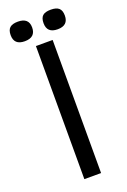

<svg xmlns="http://www.w3.org/2000/svg" viewBox="-161 -896 627 949"><g transform="rotate(-20 152.5 -422.0)"><path d="M109 -700H197V0H109ZM66 -844Q123 -844 123 -793Q123 -741 66 -741Q10 -741 10 -793Q10 -820 23.5 -832Q37 -844 66 -844ZM239 -844Q268 -844 281.5 -832Q295 -820 295 -793Q295 -741 239 -741Q183 -741 183 -793Q183 -820 196 -832Q209 -844 239 -844Z"/></g></svg>

Font: Fivo Sans
Style: Regular
Weight: 400
Designer: Alexander Slobzheninov
Foundry: Alexander Slobzheninov
Version: 1.0